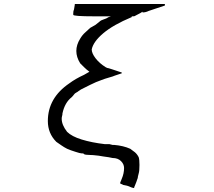

<svg xmlns="http://www.w3.org/2000/svg" viewBox="-20 -782 1087 974"><path d="M359.4 -757.8V-761.7H816.4V-753.9L769.5 -738.3L734.4 -726.6Q718.8 -718.8 703.1 -718.8V-722.7Q699.2 -718.8 668 -703.1Q664.1 -699.2 656.2 -699.2H648.4V-695.3Q554.7 -656.2 503.9 -613.3Q453.1 -570.3 445.3 -531.2Q445.3 -511.7 464.8 -486.3Q484.4 -460.9 515.6 -441.4L523.4 -437.5Q527.3 -437.5 550.8 -429.7L585.9 -418L597.7 -414.1V-410.2L562.5 -398.4Q554.7 -394.5 533.2 -388.7Q511.7 -382.8 492.2 -375Q468.8 -367.2 437.5 -351.6L390.6 -328.1L378.9 -320.3Q375 -316.4 367.2 -312.5Q359.4 -308.6 355.5 -302.7Q351.6 -296.9 343.8 -289.1Q308.6 -261.7 296.9 -207Q296.9 -199.2 294.9 -193.4Q293 -187.5 293 -179.7Q293 -148.4 320.3 -113.3Q343.8 -89.8 394.5 -74.2Q445.3 -58.6 511.7 -50.8H523.4H527.3H535.2L550.8 -46.9H558.6Q605.5 -43 640.6 -27.3Q652.3 -19.5 664.1 -9.8Q675.8 0 683.6 15.6Q687.5 27.3 687.5 54.7Q687.5 85.9 683.6 97.7L679.7 113.3Q679.7 121.1 675.8 128.9L671.9 140.6Q668 148.4 668 150.4Q668 152.3 664.1 160.2Q660.2 168 660.2 171.9Q652.3 171.9 625 160.2L605.5 156.2Q601.6 156.2 601.6 154.3Q601.6 152.3 597.7 152.3Q593.8 152.3 589.8 148.4V144.5L597.7 125Q609.4 97.7 609.4 70.3Q609.4 50.8 593.8 35.2Q578.1 19.5 550.8 19.5L531.2 15.6L503.9 11.7L480.5 7.8Q449.2 3.9 431.6 3.9Q414.1 3.9 406.2 0L402.3 -3.9H394.5Q386.7 -3.9 363.3 -11.7Q351.6 -15.6 339.8 -19.5Q328.1 -23.4 320.3 -27.3Q304.7 -35.2 291 -44.9Q277.3 -54.7 265.6 -62.5Q222.7 -105.5 222.7 -168Q222.7 -285.2 332 -359.4Q363.3 -382.8 406.2 -402.3Q414.1 -406.2 419.9 -410.2Q425.8 -414.1 433.6 -418Q418 -429.7 406.2 -441.4Q394.5 -453.1 386.7 -460.9Q367.2 -492.2 367.2 -523.4Q367.2 -554.7 386.7 -585.9Q398.4 -605.5 412.1 -617.2Q425.8 -628.9 437.5 -640.6L464.8 -656.2L484.4 -671.9Q492.2 -679.7 505.9 -683.6Q519.5 -687.5 531.2 -695.3L543 -699.2H457Q351.6 -699.2 351.6 -707V-714.8Q351.6 -726.6 355.5 -734.4Z"/></svg>

Font: 和音 by 宁静之雨，公众号njzyshare
Style: Regular
Weight: 400
Designer: Steve Matteson
Foundry: Ascender Corporation
Version: Version 6.00;June 8, 2018;FontCreator 11.0.0.2388 32-bit